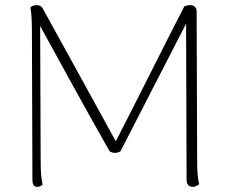

<svg xmlns="http://www.w3.org/2000/svg" viewBox="-20 -717 890 746"><path d="M746 -94 744 -674C744 -688 734 -697 719 -697C712 -697 703 -696 696 -692C609 -523 518 -339 430 -168C336 -340 240 -513 145 -686C140 -693 133 -697 123 -697C110 -697 103 -693 98 -688C102 -669 104 -637 104 -595L106 -17C106 -1 112 9 124 9C134 9 141 5 146 0C140 -20 138 -54 138 -94L136 -616C225 -454 316 -287 406 -129C420 -121 434 -121 448 -129L703 -625L705 -19C705 -1 714 9 728 9C741 9 749 3 754 -2C748 -21 746 -54 746 -94Z"/></svg>

Font: Arima Koshi ExtraLight
Style: Regular
Weight: 275
Designer: Joana Correia and Natanael Gama
Foundry: NDISCOVER
Version: Version 1.019;PS 001.019;hotconv 1.0.88;makeotf.lib2.5.64775